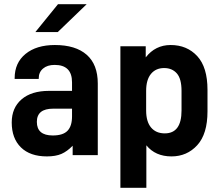

<svg xmlns="http://www.w3.org/2000/svg" viewBox="-20 -741 1056 917"><path d="M447 -342V0H327V-45Q301 -18 273.5 -6Q246 6 204 6Q124 6 80 -37Q36 -80 36 -156Q36 -226 83 -266.5Q130 -307 214 -307H324V-348Q324 -431 241 -431Q206 -431 185.5 -413.5Q165 -396 165 -367V-364H50V-368Q50 -441 102 -483.5Q154 -526 242 -526Q341 -526 394 -479.5Q447 -433 447 -342ZM324 -185V-222H234Q156 -222 156 -159Q156 -94 232 -94Q281 -94 302.5 -116.5Q324 -139 324 -185ZM257 -721H394L256 -588H149Z M555 -520H676V-467Q722 -526 795 -526Q873 -526 922 -473Q971 -420 971 -312V-209Q971 -101 922 -47.5Q873 6 799 6Q722 6 679 -47V156H555ZM847 -213V-307Q847 -365 824.5 -390.5Q802 -416 764 -416Q724 -416 701 -388Q678 -360 678 -307V-213Q678 -160 701.5 -132Q725 -104 767 -104Q847 -104 847 -213Z"/></svg>

Font: D-DIN
Style: DIN-Bold
Weight: 700
Designer: Charles Nix
Foundry: Datto Inc.
Version: Version 1.00